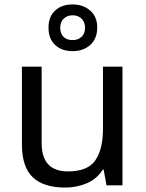

<svg xmlns="http://www.w3.org/2000/svg" viewBox="-20 -837 658 867"><path d="M533 -536V0H461L448 -71H444Q418 -29 372 -9.5Q326 10 274 10Q177 10 128 -36.5Q79 -83 79 -185V-536H168V-191Q168 -63 287 -63Q376 -63 410.5 -113Q445 -163 445 -257V-536ZM308 -606Q259 -606 229 -634Q199 -662 199 -712Q199 -762 229 -789.5Q259 -817 308 -817Q355 -817 387 -789.5Q419 -762 419 -713Q419 -662 387.5 -634Q356 -606 308 -606ZM308 -656Q333 -656 348.5 -671Q364 -686 364 -712Q364 -738 348 -753Q332 -768 308 -768Q284 -768 268 -753Q252 -738 252 -712Q252 -686 266.5 -671Q281 -656 308 -656Z"/></svg>

Font: Noto Sans Hatran
Style: Regular
Weight: 400
Designer: Monotype Design Team
Foundry: Monotype Imaging Inc.
Version: Version 2.001; ttfautohint (v1.8.4.7-5d5b)